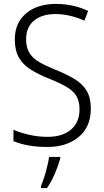

<svg xmlns="http://www.w3.org/2000/svg" viewBox="-20 -744 533 985"><path d="M446 -187Q446 -93 384 -41.5Q322 10 223 10Q169 10 125.5 2Q82 -6 49 -20V-78Q84 -63 129.5 -52.5Q175 -42 225 -42Q300 -42 344 -79Q388 -116 388 -184Q388 -225 371.5 -252Q355 -279 319.5 -299.5Q284 -320 228 -342Q176 -363 137 -387.5Q98 -412 77 -448.5Q56 -485 56 -542Q56 -600 83 -640.5Q110 -681 157 -702.5Q204 -724 265 -724Q312 -724 354.5 -714.5Q397 -705 432 -688L413 -638Q375 -655 337.5 -663.5Q300 -672 264 -672Q196 -672 155 -638.5Q114 -605 114 -543Q114 -499 131.5 -471.5Q149 -444 183 -424.5Q217 -405 265 -386Q322 -363 362.5 -338.5Q403 -314 424.5 -278.5Q446 -243 446 -187ZM289 69Q280 103 262 145.5Q244 188 221 221H190V211Q197 195 206 167.5Q215 140 222 111Q229 82 232 61H289Z"/></svg>

Font: Noto Sans Lao SemiCondensed Light
Style: Regular
Weight: 300
Width: 4
Designer: Monotype Design Team
Foundry: Monotype Imaging Inc.
Version: Version 2.003; ttfautohint (v1.8.4.7-5d5b)